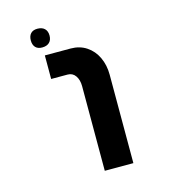

<svg xmlns="http://www.w3.org/2000/svg" viewBox="-110 -831 821 921"><g transform="rotate(-15 300.0 -371.0)"><path d="M243.5 -492H162V-609H290Q334.5 -609 368.2 -586.8Q402 -564.5 420.2 -525.8Q438.5 -487 438.5 -439V0H296.5V-420.5Q296.5 -451.5 282.5 -471.8Q268.5 -492 243.5 -492ZM115.5 -695.5Q115.5 -717.5 127 -729.8Q138.5 -742 160 -742Q183 -742 195.8 -729.8Q208.5 -717.5 208.5 -695.5Q208.5 -673.5 195.8 -661.2Q183 -649 160 -649Q138.5 -649 127 -661.2Q115.5 -673.5 115.5 -695.5Z"/></g></svg>

Font: JuliaMono Black
Style: Regular
Weight: 900
Monospace: yes
Designer: cormullion
Foundry: corm
Version: Version 0.054; ttfautohint (v1.8.4)